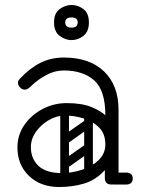

<svg xmlns="http://www.w3.org/2000/svg" viewBox="-20 -741 573 771"><path d="M403 -24Q403 -29 406 -34Q409 -39 413 -43Q415 -45 420.5 -46.5Q426 -48 437 -48H488Q500 -48 507 -41Q513 -36 513 -24Q513 -13 507 -7Q500 0 488 0H437Q416 0 412 -7Q405 -11 403 -24ZM218 10Q143 10 96.5 -34.5Q50 -79 50 -149Q50 -198 77 -238Q104 -278 149.5 -302.5Q195 -327 248 -327Q309 -327 347.5 -311Q386 -295 403 -278Q403 -379 358 -418.5Q313 -458 236 -458Q199 -458 165.5 -439.5Q132 -421 110 -400Q99 -389 92.5 -385Q86 -381 80 -381Q67 -381 58 -393Q52 -401 52 -409Q52 -417 60 -425Q99 -467 142 -488.5Q185 -510 236 -510Q340 -510 398 -454Q456 -398 456 -300V-26Q456 0 428 0Q401 0 401 -26V-58Q365 -18 318 -4Q271 10 218 10ZM228 -46Q268 -46 308.5 -59Q349 -72 376 -98Q403 -124 403 -161Q403 -204 378 -229Q353 -254 315.5 -265.5Q278 -277 241 -277Q208 -277 176.5 -259Q145 -241 124.5 -212Q104 -183 104 -150Q104 -104 134.5 -75Q165 -46 228 -46ZM235 -78Q225 -93 239 -102L316 -156Q331 -166 340 -152Q351 -137 337 -128L260 -73Q254 -69 247 -70Q240 -71 235 -78ZM235 -176Q225 -191 239 -200L316 -254Q331 -264 340 -250Q351 -235 337 -226L260 -171Q254 -167 247 -168Q240 -169 235 -176ZM335 -17Q318 -17 318 -34V-287Q318 -304 335 -304Q353 -304 353 -288V-35Q353 -17 335 -17ZM239 -17Q222 -17 222 -34V-287Q222 -304 239 -304Q257 -304 257 -288V-35Q257 -17 239 -17ZM267 -580Q242 -580 219.5 -597Q197 -614 197 -651Q197 -688 219.5 -704.5Q242 -721 267 -721Q293 -721 315 -704.5Q337 -688 337 -651Q337 -614 315 -597Q293 -580 267 -580ZM267 -630Q292 -630 292 -651Q292 -671 267 -671Q242 -671 242 -651Q242 -630 267 -630Z"/></svg>

Font: Agu Display Uzo
Style: Regular
Weight: 400
Designer: Oluwaseun Badejo
Version: Version 1.103